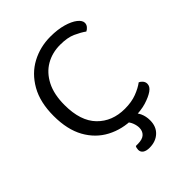

<svg xmlns="http://www.w3.org/2000/svg" viewBox="-229 -739 1045 1045"><g transform="rotate(-45 294.0 -216.0)"><path d="M533 -541Q533 -528 524.5 -517.5Q516 -507 505 -502Q480 -520 444.5 -536Q409 -552 353 -552Q292 -552 243.5 -524Q195 -496 166.5 -440.5Q138 -385 138 -303Q138 -180 198.5 -118Q259 -56 356 -56Q408 -56 447 -71Q486 -86 511 -105Q521 -101 530 -90.5Q539 -80 539 -66Q539 -56 533.5 -46.5Q528 -37 515 -28Q492 -12 452 0.5Q412 13 350 13Q267 13 199.5 -22.5Q132 -58 93 -128Q54 -198 54 -303Q54 -408 94.5 -479Q135 -550 201.5 -585.5Q268 -621 347 -621Q402 -621 444 -609Q486 -597 509.5 -578.5Q533 -560 533 -541ZM307 -2 357 -17Q385 2 397 28Q409 54 409 85Q409 133 379 161Q349 189 301 189Q276 189 262.5 179.5Q249 170 249 153Q249 139 255 129H270Q306 129 322.5 113.5Q339 98 339 72Q339 55 331.5 35Q324 15 307 -2Z"/></g></svg>

Font: Baloo Bhaina 2
Style: Regular
Weight: 400
Designer: Yesha Goshar, Manish Minz, Shuchita Grover and Ek Type
Foundry: Ek Type
Version: Version 1.700